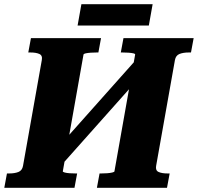

<svg xmlns="http://www.w3.org/2000/svg" viewBox="-46 -891 938 911"><path d="M204.8 -164 619.6 -630 646.6 -558 231.8 -92ZM-25.6 0 -13 -68H-2.6Q23.6 -68 41.4 -75Q59.2 -82 63.2 -104L152.4 -606Q156.4 -628 140.6 -635Q124.8 -642 98.6 -642H88.2L100.8 -710H433.4L420.8 -642H412.4Q398.8 -642 384.8 -641Q370.8 -640 361 -638Q351.2 -636 350.2 -632L252 -78Q252 -75 261 -72.5Q270 -70 284 -69Q298 -68 311.6 -68H320L307.4 0ZM413.8 0 426.4 -68H434.8Q448.4 -68 462.4 -69Q476.4 -70 486.7 -72.5Q497 -75 497 -78L595.2 -632Q596.2 -636 586.7 -638Q577.2 -640 563.2 -641Q549.2 -642 535.6 -642H527.2L539.8 -710H872.8L860.2 -642H849.8Q823.6 -642 805.8 -635Q788 -628 784 -606L694.8 -104Q690.8 -82 706.6 -75Q722.4 -68 748.6 -68H759L746.4 0ZM340.2 -871H678.2L660.2 -770H322.2Z"/></svg>

Font: Roboto Serif 20pt
Style: Italic
Weight: 400
Italic angle: -10°
Designer: Greg Gazdowicz
Foundry: Commercial Type
Version: Version 1.008